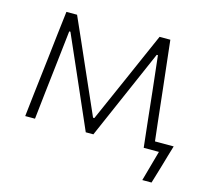

<svg xmlns="http://www.w3.org/2000/svg" viewBox="-94 -604 930 853"><g transform="rotate(15 371.0 -177.0)"><path d="M53 0Q59 -54.5 65 -106.5Q71 -158.5 77 -209.5L85 -278Q91 -332 97.2 -386.2Q103.5 -440.5 110 -494.5H159Q183 -441 206.8 -386.8Q230.5 -332.5 254 -279.5L346 -71H352L444 -279.5Q467.5 -333.5 491.2 -387.2Q515 -441 538.5 -494.5H588Q594 -441.5 600.2 -386Q606.5 -330.5 612.5 -277L620 -209Q624.5 -168.5 629.2 -126Q634 -83.5 639 -40.5H725Q718 -17 711.2 5.8Q704.5 28.5 698 51.5Q691.5 73.5 684.8 95.8Q678 118 671.5 140H629L668 0H598Q591 -62.5 584 -126.5Q577 -190.5 570.5 -253L552.5 -414H547L472 -242Q445.5 -181.5 419.2 -121Q393 -60.5 366.5 0H331.5Q305 -60.5 278.5 -121Q252 -181.5 226 -241L150 -414H144.5L126.5 -254Q119 -190.5 112 -127Q105 -63.5 98 0Z"/></g></svg>

Font: Commissioner ExtraLight
Style: Regular
Weight: 200
Designer: Kostas Bartsokas
Foundry: Kostas Bartsokas
Version: Version 1.000; ttfautohint (v1.8.3)